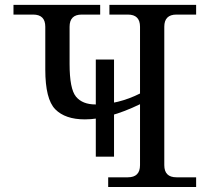

<svg xmlns="http://www.w3.org/2000/svg" viewBox="-20 -752 863 772"><path d="M259.8 -495.1Q259.8 -394.5 285.6 -363.3Q311.5 -332 364.3 -332Q455.1 -332 543 -376V-644.5Q543 -693.4 494.1 -693.4H419.9V-732.4H768.6V-693.4H689.5Q640.6 -693.4 640.6 -644.5V-87.9Q640.6 -39.1 689.5 -39.1H768.6V0H415V-39.1H494.1Q543 -39.1 543 -87.9V-333Q417 -272 321.3 -272Q242.2 -272 202.1 -312.7Q162.1 -353.5 162.1 -472.2V-644.5Q162.1 -693.4 113.3 -693.4H34.2V-732.4H382.8V-693.4H308.6Q259.8 -693.4 259.8 -644.5ZM438.5 -122.1H365.2V-512.7H438.5Z"/></svg>

Font: Munson
Style: Regular
Weight: 400
Designer: Paul James MIller
Foundry: High-Logic / Made with FontCreator
Version: Version 2.10;May 5, 2019;FontCreator 11.5.0.2430 64-bit